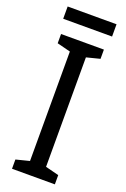

<svg xmlns="http://www.w3.org/2000/svg" viewBox="-163 -905 625 956"><g transform="rotate(20 150.0 -427.0)"><path d="M279 -854H20V-789H279ZM263 0V-49L192 -67V-647L263 -665V-714H36V-665L107 -647V-67L36 -49V0Z"/></g></svg>

Font: Noto Sans Ethiopic Condensed
Style: Regular
Weight: 400
Width: 3
Designer: Monotype Design Team
Foundry: Monotype Imaging Inc.
Version: Version 2.102